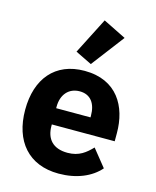

<svg xmlns="http://www.w3.org/2000/svg" viewBox="-122 -899 806 994"><g transform="rotate(15 281.0 -402.0)"><path d="M437 -755 314 -816 215 -622 303 -579ZM288 12C384 12 461 -21 508 -75L434 -167C401 -133 367 -104 305 -104C226 -104 189 -148 189 -217V-225H526V-269C526 -411 456 -537 282 -537C124 -537 36 -429 36 -263C36 -95 127 12 288 12ZM285 -428C344 -428 373 -385 373 -321V-312H189V-320C189 -385 226 -428 285 -428Z"/></g></svg>

Font: IBM Plex Thai Looped
Style: Bold
Weight: 700
Designer: Mike Abbink, Paul van der Laan, Pieter van Rosmalen, Ben Mitchell, Mark Frömberg
Foundry: Bold Monday
Version: Version 1.0